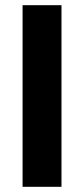

<svg xmlns="http://www.w3.org/2000/svg" viewBox="-20 -720 324 740"><path d="M67 0V-700H217V0Z"/></svg>

Font: DM Sans Black
Style: Regular
Weight: 900
Designer: Colophon Foundry, Jonny Pinhorn
Foundry: Colophon Foundry
Version: Version 4.004; ttfautohint (v1.8.4.7-5d5b)